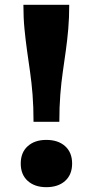

<svg xmlns="http://www.w3.org/2000/svg" viewBox="-20 -761 384 796"><path d="M267 -741H77Q77 -687 81.5 -641Q86 -595 92 -552Q98 -509 104.5 -464Q111 -419 115 -368.5Q119 -318 119 -256H226Q226 -318 230 -368.5Q234 -419 240.5 -464Q247 -509 253 -552Q259 -595 263 -641Q267 -687 267 -741ZM172 15Q124 15 95 -11Q66 -37 66 -83Q66 -129 95 -155Q124 -181 172 -181Q221 -181 250 -155Q279 -129 279 -83Q279 -37 250 -11Q221 15 172 15Z"/></svg>

Font: Roboto Serif SemiCondensed
Style: Bold
Weight: 700
Width: 4
Designer: Greg Gazdowicz
Foundry: Commercial Type
Version: Version 1.007